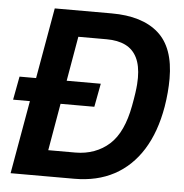

<svg xmlns="http://www.w3.org/2000/svg" viewBox="-50 -735 753 784"><g transform="rotate(5 326.0 -343.0)"><path d="M6 -300 24 -396H357L339 -300ZM22 0 143 -686H376Q502 -686 568.5 -627Q635 -568 635 -441Q635 -413 632.5 -384Q630 -355 625 -325Q607 -220 561.5 -147.5Q516 -75 446 -37.5Q376 0 283 0ZM167 -107H278Q319 -107 354.5 -120Q390 -133 417.5 -158Q445 -183 463.5 -223Q482 -263 492 -317Q498 -349 501 -370.5Q504 -392 505 -406.5Q506 -421 506 -433Q506 -483 490 -515.5Q474 -548 442.5 -563.5Q411 -579 365 -579H249Z"/></g></svg>

Font: Archivo SemiCondensed SemiBold
Style: Italic
Weight: 600
Width: 4
Italic angle: -10°
Designer: Hector Gatti
Foundry: Omnibus-Type
Version: Version 2.001